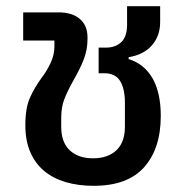

<svg xmlns="http://www.w3.org/2000/svg" viewBox="-20 -589 600 621"><path d="M283 12Q233 12 192.5 0Q152 -12 123 -36Q94 -60 78 -97Q62 -134 62 -184Q62 -241 77.5 -274.5Q93 -308 113 -335Q132 -360 144 -386Q156 -412 156 -439V-458H55V-549H169Q214 -549 238.5 -527.5Q263 -506 263 -469V-462Q263 -429 251.5 -398.5Q240 -368 217 -328Q199 -296 188.5 -269.5Q178 -243 178 -208V-179Q178 -129 205.5 -103Q233 -77 281 -77Q329 -77 356.5 -103Q384 -129 384 -179V-256Q384 -302 368.5 -327Q353 -352 318 -352H299V-435H323Q353 -435 372 -452.5Q391 -470 391 -510V-569H498V-518Q498 -473 471.5 -442.5Q445 -412 396 -404V-398Q447 -382 473.5 -335.5Q500 -289 500 -214Q500 -109 446.5 -48.5Q393 12 283 12Z"/></svg>

Font: IBM-Poppins
Style: Poppins-Medium
Weight: 500
Designer: Mike Abbink, Paul van der Laan, Pieter van Rosmalen, Ben Mitchell, Mark Frömberg
Foundry: Bold Monday
Version: Version 1.1